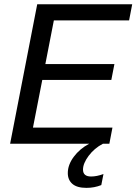

<svg xmlns="http://www.w3.org/2000/svg" viewBox="-20 -679 644 907"><path d="M27.8 0 155.8 -658.7H604.5L589.8 -582.5H234.4L194.3 -376.5H520.5L505.9 -301.3H179.7L135.7 -76.2H511.2L496.6 0ZM388.2 208.5Q343.8 208.5 322 189.7Q300.3 170.9 300.3 138.7Q300.3 99.6 328.4 61.8Q356.4 23.9 401.4 0H466.3Q425.8 21 398.9 56.9Q372.1 92.8 372.1 122.1Q372.1 154.8 410.2 154.8Q437 154.8 468.8 143.1L458.5 195.3Q425.8 208.5 388.2 208.5Z"/></svg>

Font: Cousine
Style: Italic
Weight: 400
Italic angle: -12°
Monospace: yes
Designer: Steve Matteson
Foundry: Monotype Imaging Inc.
Version: Version 1.21